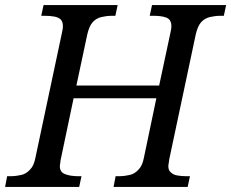

<svg xmlns="http://www.w3.org/2000/svg" viewBox="-41 -734 908 754"><path d="M270 0H-21L-13 -42H0C15 -42 30 -44 43 -47C56 -50 67 -57 77 -68C87 -78 94 -93 98 -114L202 -604C203 -608 204 -613 205 -619C206 -625 206 -629 206 -632C206 -643 203 -652 197 -658C191 -663 183 -667 172 -669C161 -671 148 -672 134 -672H121L130 -714H421L412 -672H399C384 -672 370 -670 357 -667C344 -664 332 -657 323 -647C314 -637 307 -621 302 -600L259 -398H584L628 -604C629 -608 630 -613 631 -619C632 -625 632 -629 632 -632C632 -649 625 -660 612 -665C599 -670 581 -672 560 -672H547L556 -714H847L838 -672H825C810 -672 796 -670 783 -667C770 -664 758 -657 749 -647C740 -637 733 -621 728 -600L624 -110C623 -106 623 -101 622 -96C621 -90 620 -85 620 -82C620 -71 623 -62 630 -57C636 -51 644 -47 655 -45C666 -43 678 -42 692 -42H705L696 0H405L413 -42H426C441 -42 456 -44 469 -47C482 -50 493 -57 503 -68C513 -78 520 -93 524 -114L573 -348H248L198 -110C197 -106 196 -101 196 -96C195 -90 194 -85 194 -82C194 -65 201 -55 215 -50C228 -45 245 -42 266 -42H279L270 0Z"/></svg>

Font: NameLogos Serif
Style: Italic
Weight: 500
Version: Version 0.1